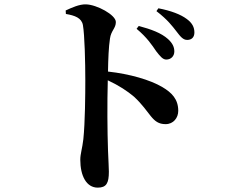

<svg xmlns="http://www.w3.org/2000/svg" viewBox="-20 -808 1040 880"><path d="M606 -676C654 -636 677 -601 696 -573C714 -550 726 -535 742 -535C764 -535 779 -551 779 -572C779 -591 772 -609 750 -629C719 -657 672 -674 616 -689ZM282 -744C323 -737 354 -726 360 -693C368 -648 371 -522 371 -439C371 -379 370 -245 362 -170C357 -126 348 -103 348 -76C348 -2 376 52 428 52C468 52 479 31 479 -21C479 -35 477 -69 475 -120C472 -206 471 -334 474 -440C527 -415 563 -391 594 -365C671 -294 675 -239 739 -239C775 -239 797 -268 797 -300C797 -353 768 -383 724 -409C668 -442 575 -469 475 -480C476 -538 478 -592 484 -631C489 -668 511 -678 511 -707C511 -740 423 -787 374 -788C344 -789 309 -773 281 -760ZM697 -757C749 -717 770 -688 788 -665C807 -640 819 -625 838 -625C859 -625 871 -638 871 -659C871 -682 862 -702 836 -721C808 -742 763 -759 706 -770Z"/></svg>

Font: Noto Serif CJK JP
Style: Bold
Weight: 700
Designer: Ryoko NISHIZUKA 西塚涼子 (kana & ideographs); Frank Grießhammer (Latin, Greek & Cyrillic); Wenlong ZHANG 张文龙 (bopomofo); San
Foundry: Adobe Systems Incorporated
Version: Version 1.000;PS 1;hotconv 16.6.53;makeotf.lib2.5.65590